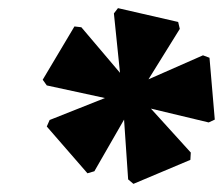

<svg xmlns="http://www.w3.org/2000/svg" viewBox="-20 -807 548 472"><path d="M308 -355 295 -366 285 -513 212 -386 195 -381 95 -496 102 -512 238 -566 95 -597 85 -611 163 -742 180 -740 275 -628 260 -774 270 -787 418 -753 422 -736 345 -612 479 -671 495 -665 508 -513 493 -506 351 -540 449 -432 448 -414Z"/></svg>

Font: Platypi Light ExtraBold
Style: Italic
Weight: 800
Italic angle: -13°
Version: Version 1.200